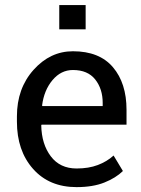

<svg xmlns="http://www.w3.org/2000/svg" viewBox="-20 -745 569 775"><path d="M289.1 10.3Q178.7 10.3 113.5 -63.2Q48.3 -136.7 48.3 -253.9V-275.4Q48.3 -388.2 115.5 -463.1Q182.6 -538.1 274.4 -538.1Q381.3 -538.1 436 -473.6Q490.7 -409.2 490.7 -301.8V-241.7H147.9L146.5 -239.3Q147.9 -163.1 185.1 -114Q222.2 -64.9 289.1 -64.9Q337.9 -64.9 374.8 -78.9Q411.6 -92.8 438.5 -117.2L476.1 -54.7Q447.8 -26.9 401.4 -8.3Q355 10.3 289.1 10.3ZM274.4 -462.4Q226.1 -462.4 191.9 -421.6Q157.7 -380.9 149.9 -319.3L150.9 -316.9H394.5V-329.6Q394.5 -386.2 364.3 -424.3Q334 -462.4 274.4 -462.4ZM325.7 -626.5H219.2V-724.6H325.7Z"/></svg>

Font: GeogebraSans
Style: Regular
Weight: 400
Designer: Google
Version: Version 1.100140; 2013